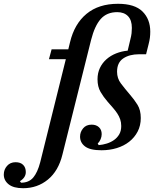

<svg xmlns="http://www.w3.org/2000/svg" viewBox="-193 -780 828 1012"><path d="M-71 212Q-122 212 -147.5 191.5Q-173 171 -173 140Q-173 114 -156 94.5Q-139 75 -111 75Q-85 75 -71 89Q-57 103 -57 127Q-57 156 -88 175L-82 183Q-41 183 -18 156Q5 129 19 75L154 -468H65L79 -520H167L176 -557Q199 -654 263 -707Q327 -760 429 -760Q517 -760 558 -719.5Q599 -679 599 -613Q599 -596 597 -580.5Q595 -565 590 -546L577 -494H540Q489 -494 456.5 -472Q424 -450 424 -402Q424 -367 444 -340.5Q464 -314 493 -280Q514 -256 531.5 -228Q549 -200 549 -158Q549 -118 532.5 -86.5Q516 -55 488 -33Q460 -11 422.5 0.5Q385 12 342 12Q282 12 255.5 -8Q229 -28 229 -60Q229 -84 245 -103.5Q261 -123 290 -123Q314 -123 328.5 -109.5Q343 -96 343 -73Q343 -60 337.5 -46.5Q332 -33 322 -24L327 -15Q349 -17 370 -23.5Q391 -30 408 -42Q425 -54 435.5 -72Q446 -90 446 -116Q446 -135 440.5 -151Q435 -167 425.5 -181.5Q416 -196 403 -211Q390 -226 375 -243Q353 -268 337 -295.5Q321 -323 321 -362Q321 -395 333.5 -421.5Q346 -448 368 -467.5Q390 -487 419 -498.5Q448 -510 480 -513L494 -572Q499 -591 500.5 -605Q502 -619 502 -633Q502 -674 481.5 -695Q461 -716 425 -716Q370 -716 338 -680Q306 -644 287 -569L136 35Q115 121 59.5 166.5Q4 212 -71 212Z"/></svg>

Font: IBM Plex Serif Medium
Style: Italic
Weight: 500
Italic angle: -14°
Designer: Mike Abbink, Paul van der Laan, Pieter van Rosmalen
Foundry: Bold Monday
Version: Version 2.5